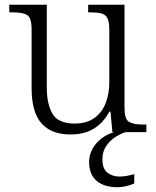

<svg xmlns="http://www.w3.org/2000/svg" viewBox="-20 -556 658 808"><path d="M277 10Q196 10 154.5 -37Q113 -84 113 -185V-433Q113 -481 94.5 -492.5Q76 -504 33 -504H19V-536H177V-186Q177 -118 201 -77Q225 -36 295 -36Q344 -36 376.5 -59Q409 -82 424.5 -121.5Q440 -161 440 -210V-431Q440 -464 432 -479.5Q424 -495 406.5 -499.5Q389 -504 361 -504H351V-536H504V-102Q504 -55 522.5 -43.5Q541 -32 579 -32H596V0H453L445 -86H440Q389 10 277 10ZM476 232Q418 232 386.5 205Q355 178 355 125Q355 95 370 69Q385 43 409.5 25Q434 7 461 0H508Q489 6 466 20.5Q443 35 427 58.5Q411 82 411 114Q411 155 432.5 171Q454 187 483 187Q498 187 512 184.5Q526 182 545 177V216Q530 223 510.5 227.5Q491 232 476 232Z"/></svg>

Font: Noto Serif Myanmar Light
Style: Regular
Weight: 300
Designer: Ben Mitchell and the Monotype Design Team
Foundry: Monotype Imaging Inc.
Version: Version 2.106; ttfautohint (v1.8.4.7-5d5b)